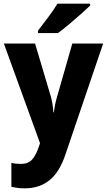

<svg xmlns="http://www.w3.org/2000/svg" viewBox="-20 -786 583 1046"><path d="M1 -549H171L257 -260Q268 -220 271 -174H274Q278 -216 291 -259L374 -549H542L337 54Q305 151 250 195.5Q195 240 115 240Q92 240 74 237.5Q56 235 42 232V101Q52 104 65.5 105.5Q79 107 94 107Q134 107 155.5 82.5Q177 58 192 12L198 -6ZM471 -756Q453 -738 421.5 -710Q390 -682 356 -653.5Q322 -625 296 -606H187V-619Q212 -652 242.5 -692Q273 -732 293 -766H471Z"/></svg>

Font: Noto Sans Gurmukhi SemiCondensed ExtraBold
Style: Regular
Weight: 800
Width: 4
Designer: Jelle Bosma - Monotype Design Team
Foundry: Monotype Imaging Inc.
Version: Version 2.004; ttfautohint (v1.8.4.7-5d5b)